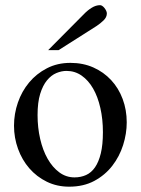

<svg xmlns="http://www.w3.org/2000/svg" viewBox="-20 -701 540 736"><path d="M374.5 -194.3Q374.5 -244.1 364.7 -287.1Q355 -330.1 336.9 -361.6Q318.8 -393.1 293 -411.1Q267.1 -429.2 234.9 -429.2Q215.8 -429.2 196 -420.9Q176.3 -412.6 160.2 -393.1Q144 -373.5 134 -341.1Q124 -308.6 124 -259.8Q124 -211.9 134 -168.5Q144 -125 162.6 -92.3Q181.2 -59.6 207.3 -40.3Q233.4 -21 265.6 -21Q289.6 -21 309.8 -30Q330.1 -39.1 344.2 -59.6Q358.4 -80.1 366.5 -113.3Q374.5 -146.5 374.5 -194.3ZM465.8 -231.9Q465.8 -188.5 451.9 -144.8Q438 -101.1 410.4 -65.4Q382.8 -29.8 341.6 -7.6Q300.3 14.6 245.1 14.6Q198.2 14.6 159.4 -4.4Q120.6 -23.4 92.5 -55.7Q64.5 -87.9 49.1 -130.4Q33.7 -172.9 33.7 -219.2Q33.7 -264.6 48.6 -307.9Q63.5 -351.1 91.6 -384.8Q119.6 -418.5 159.7 -439.2Q199.7 -460 250 -460Q298.3 -460 337.9 -442.4Q377.4 -424.8 406 -394Q434.6 -363.3 450.2 -321.5Q465.8 -279.8 465.8 -231.9ZM164.6 -508.8 303.2 -648.4Q315.9 -661.6 331.8 -671.4Q347.7 -681.2 363.8 -681.2Q367.7 -681.2 372.1 -678.2Q376.5 -675.3 380.4 -670.4Q384.3 -665.5 387 -659.9Q389.6 -654.3 389.6 -649.4Q389.6 -635.3 377.2 -623Q364.7 -610.8 349.1 -600.6L204.6 -508.8Z"/></svg>

Font: Tai Heritage Pro
Style: Regular
Weight: 400
Designer: Faah Baccam, Walt Agee, Victor Gaultney, Annie Olsen
Foundry: SIL International
Version: Version 2.600